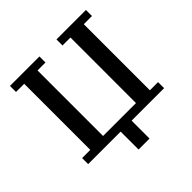

<svg xmlns="http://www.w3.org/2000/svg" viewBox="-218 -875 1212 1212"><g transform="rotate(-45 388.0 -269.0)"><path d="M339 0H49V-54H122V-644H49V-698H312V-644H241V-59H535V-644H464V-698H727V-644H654V-54H727V0H437V160H339Z"/></g></svg>

Font: IBM Plex Serif Medm
Style: Regular
Weight: 500
Designer: Mike Abbink, Paul van der Laan, Pieter van Rosmalen
Foundry: Bold Monday
Version: Version 3.001